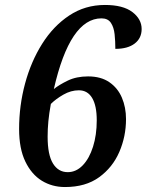

<svg xmlns="http://www.w3.org/2000/svg" viewBox="-20 -744 591 774"><path d="M242 10Q190 10 148.5 -15.5Q107 -41 82 -93Q57 -145 57 -224Q57 -318 81 -407Q105 -496 150 -567.5Q195 -639 259 -681.5Q323 -724 403 -724Q476 -724 513.5 -695.5Q551 -667 551 -627Q551 -590 523 -568.5Q495 -547 445 -547Q445 -578 442 -606Q439 -634 427 -652Q415 -670 389 -670Q262 -670 197 -385Q218 -402 253 -419Q288 -436 335 -436Q387 -436 421 -412.5Q455 -389 471.5 -350Q488 -311 488 -264Q488 -194 461 -131.5Q434 -69 379.5 -29.5Q325 10 242 10ZM253 -50Q287 -50 313.5 -77.5Q340 -105 355 -152.5Q370 -200 370 -259Q370 -318 351.5 -349Q333 -380 298 -380Q266 -380 235.5 -362.5Q205 -345 185 -325Q178 -287 175 -255.5Q172 -224 172 -193Q172 -120 193.5 -85Q215 -50 253 -50Z"/></svg>

Font: Noto Serif Tamil SemiCondensed SemiBold
Style: Italic
Weight: 600
Width: 4
Italic angle: -12°
Designer: Indian Type Foundry, Tom Grace, and the Monotype Design Team
Foundry: Monotype Imaging Inc.
Version: Version 2.003; ttfautohint (v1.8.4.7-5d5b)